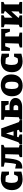

<svg xmlns="http://www.w3.org/2000/svg" viewBox="2149 -2739 602 4940"><g transform="rotate(-90 2450.0 -269.0)"><path d="M308 11Q175 11 101.5 -61.5Q28 -134 28 -264Q28 -399 107 -474.5Q186 -550 328 -550Q367 -550 411.5 -544.5Q456 -539 505 -527V-339H429L393 -418Q366 -423 338 -426Q310 -429 282 -429Q263 -429 243 -428Q229 -392 222 -353.5Q215 -315 215 -267Q215 -186 239.5 -146.5Q264 -107 320 -107Q349 -107 388 -118L429 -208H505V-20Q392 11 308 11Z M584 3V-180L699 -157Q714 -208 722.5 -281Q731 -354 737 -422L739 -449L632 -474V-539H1192V-480Q1183 -476 1178.5 -474Q1174 -472 1163.5 -467.5Q1153 -463 1126 -451V-84L1192 -66V0H877V-59Q892 -67 907.5 -73.5Q923 -80 944 -87L954 -435H851Q841 -308 826 -222Q811 -136 783 -85.5Q755 -35 707.5 -14.5Q660 6 584 3Z M1779 -84Q1792 -79 1804 -73.5Q1816 -68 1830 -62V0H1519V-59L1581 -85L1568 -130H1399L1388 -93Q1408 -87 1425 -79Q1442 -71 1460 -62V0H1203V-59L1259 -95L1415 -539H1616ZM1427 -221H1542L1486 -415Z M1838 0V-60Q1854 -67 1866.5 -72.5Q1879 -78 1904 -87L1915 -449L1838 -474V-539H2321V-348H2236L2199 -436H2087V-325H2192Q2289 -325 2344.5 -282.5Q2400 -240 2400 -171Q2400 -93 2338 -46.5Q2276 0 2169 0ZM2087 -102H2176Q2216 -120 2216 -162Q2216 -190 2201 -206Q2186 -222 2155 -222H2087Z M2715 12Q2586 12 2514.5 -59.5Q2443 -131 2443 -263Q2443 -352 2479.5 -416.5Q2516 -481 2580.5 -515.5Q2645 -550 2728 -550Q2859 -550 2932 -480Q3005 -410 3005 -283Q3005 -143 2928 -65.5Q2851 12 2715 12ZM2726 -95Q2773 -95 2795.5 -137Q2818 -179 2818 -269Q2818 -357 2794 -397Q2770 -437 2717 -437Q2703 -437 2687 -434Q2671 -431 2654 -423Q2630 -351 2630 -266Q2630 -178 2653 -136.5Q2676 -95 2726 -95Z M3342 11Q3209 11 3135.5 -61.5Q3062 -134 3062 -264Q3062 -399 3141 -474.5Q3220 -550 3362 -550Q3401 -550 3445.5 -544.5Q3490 -539 3539 -527V-339H3463L3427 -418Q3400 -423 3372 -426Q3344 -429 3316 -429Q3297 -429 3277 -428Q3263 -392 3256 -353.5Q3249 -315 3249 -267Q3249 -186 3273.5 -146.5Q3298 -107 3354 -107Q3383 -107 3422 -118L3463 -208H3539V-20Q3426 11 3342 11Z M4178 -539V-315H4107L4061 -436H3982V-87L4082 -66V0H3699V-60Q3722 -67 3747 -76Q3772 -85 3799 -91L3810 -436H3729L3683 -315H3612V-539Z M4218 0V-60Q4233 -67 4248 -73.5Q4263 -80 4284 -87L4295 -449L4218 -474V-539H4527V-480Q4515 -472 4497.5 -464.5Q4480 -457 4465 -451L4466 -249L4634 -432V-449L4571 -474V-539H4871V-480Q4839 -463 4806 -451V-84L4871 -66V0H4568V-60Q4582 -69 4594.5 -74.5Q4607 -80 4624 -87L4629 -280L4466 -103V-84L4523 -66V0Z"/></g></svg>

Font: Piazzolla SC ExtraBold
Style: Regular
Weight: 800
Designer: Juan Pablo del Peral
Foundry: Huerta Tipografica
Version: Version 1.330